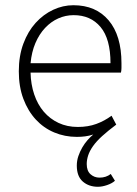

<svg xmlns="http://www.w3.org/2000/svg" viewBox="-20 -512 523 735"><path d="M355 203Q320 203 297 183Q274 163 274 122Q274 103 280 85.5Q286 68 295 52.5Q304 37 315 24.5Q326 12 337 3Q321 8 306 10Q291 12 274 12Q228 12 187.5 -5Q147 -22 117 -54.5Q87 -87 69.5 -133.5Q52 -180 52 -239Q52 -298 69.5 -345Q87 -392 116.5 -424.5Q146 -457 183.5 -474.5Q221 -492 261 -492Q347 -492 396 -434Q445 -376 445 -270Q445 -261 445 -252Q445 -243 443 -234H97Q98 -189 111 -150.5Q124 -112 147.5 -84.5Q171 -57 204 -41.5Q237 -26 278 -26Q317 -26 348.5 -37.5Q380 -49 407 -69L425 -35Q393 -11 371 9Q349 29 336 47.5Q323 66 317.5 83Q312 100 312 116Q312 142 326.5 155Q341 168 361 168Q386 168 404 154L420 180Q409 190 390 196.5Q371 203 355 203ZM97 -270H403Q403 -363 365 -408.5Q327 -454 262 -454Q231 -454 203 -441.5Q175 -429 152.5 -405Q130 -381 115.5 -347Q101 -313 97 -270Z"/></svg>

Font: hySource Sans Pro Light
Style: Regular
Weight: 300
Designer: Paul D. Hunt
Foundry: Adobe Systems Incorporated
Version: Version 2.021;PS 2.000;hotconv 1.0.86;makeotf.lib2.5.63406